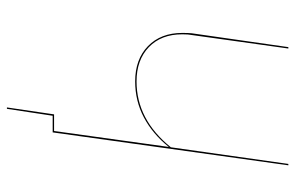

<svg xmlns="http://www.w3.org/2000/svg" viewBox="-169 -551 852 554"><g transform="rotate(90 257.0 -274.0)"><path d="M457 -680 362 0H314L294 132H290L310 -4H358L404 -335Q366 -288 318.5 -263Q271 -238 215 -238Q151 -238 113 -275Q75 -312 75 -374Q75 -392 76 -401L116 -680H120L81 -401Q79 -392 79 -374Q79 -313 116 -277.5Q153 -242 215 -242Q325 -242 405 -341L453 -680Z"/></g></svg>

Font: Fira Sans Condensed Four
Style: Italic
Weight: 100
Width: 3
Italic angle: -8°
Designer: bBox Type GmbH & Carrois Corporate GbR & Edenspiekermann AG
Foundry: bBox Type GmbH & Carrois Corporate GbR & Edenspiekermann AG
Version: Version 4.301